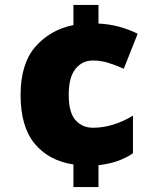

<svg xmlns="http://www.w3.org/2000/svg" viewBox="-20 -744 626 774"><path d="M377 -649Q421 -647 461 -636Q501 -625 535 -608L479 -467Q445 -482 415.5 -491Q386 -500 354 -500Q311 -500 284 -466Q257 -432 257 -362Q257 -290 284.5 -259.5Q312 -229 355 -229Q396 -229 437.5 -242Q479 -255 516 -278V-126Q488 -107 454 -95Q420 -83 377 -78V10H276V-81Q177 -96 120 -164.5Q63 -233 63 -361Q63 -487 122.5 -555.5Q182 -624 276 -643V-724H377Z"/></svg>

Font: Noto Sans Georgian Black
Style: Regular
Weight: 900
Designer: Monotype Design Team, Akaki Razmadze
Foundry: Google LLC
Version: Version 2.005; ttfautohint (v1.8.4.7-5d5b)